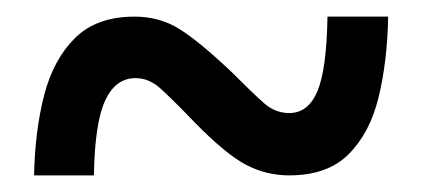

<svg xmlns="http://www.w3.org/2000/svg" viewBox="-20 -472 508 231"><path d="M21 -261Q22 -314 33 -357Q44 -400 70 -426Q96 -452 142 -452Q172 -452 196 -437Q220 -422 259 -385Q284 -360 297.5 -348Q311 -336 328 -336Q351 -336 362 -362.5Q373 -389 374 -452H447Q446 -398 435.5 -355Q425 -312 399.5 -286.5Q374 -261 328 -261Q300 -261 275.5 -274Q251 -287 213 -326Q186 -354 172.5 -366Q159 -378 143 -378Q119 -378 106.5 -351Q94 -324 93 -261Z"/></svg>

Font: Noto Serif Ethiopic Condensed ExtraBold
Style: Regular
Weight: 800
Width: 3
Designer: Monotype Design Team
Foundry: Monotype Imaging Inc.
Version: Version 2.102; ttfautohint (v1.8.4.7-5d5b)